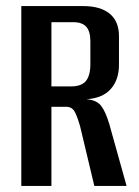

<svg xmlns="http://www.w3.org/2000/svg" viewBox="-20 -611 457 631"><path d="M50 0V-591H254Q310 -591 340.5 -566Q371 -541 371 -492V-398Q371 -349 344 -318.5Q317 -288 264 -285Q298 -282 312.5 -263Q327 -244 339 -204L396 0H290L243 -197Q236 -222 227 -241Q218 -260 198 -260H149V0ZM149 -327H213Q248 -327 262.5 -345Q277 -363 277 -400V-475Q277 -508 263.5 -523Q250 -538 222 -538H149Z"/></svg>

Font: Alumni Sans SemiBold
Style: Regular
Weight: 600
Designer: Robert E. Leuschke
Foundry: Robert E. Leuschke
Version: Version 1.018